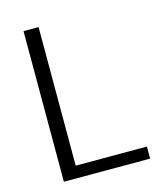

<svg xmlns="http://www.w3.org/2000/svg" viewBox="-106 -781 742 862"><g transform="rotate(-15 265.0 -350.0)"><path d="M84 0V-700H154V-56H485V0Z"/></g></svg>

Font: DM Sans 9pt Light
Style: Regular
Weight: 300
Version: Version 4.004;gftools[0.9.30]